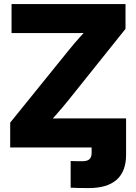

<svg xmlns="http://www.w3.org/2000/svg" viewBox="-20 -748 691 974"><path d="M338.4 204.1V68.8Q348.1 69.3 364.3 69.6Q380.4 69.8 397.9 69.8Q422.9 69.8 433.8 59.6Q444.8 49.3 444.8 27.8V0H619.6V37.1Q619.6 121.1 572 163.6Q524.4 206.1 429.7 206.1Q401.9 206.1 377.9 205.6Q354 205.1 338.4 204.1ZM31.7 0V-126L326.2 -490.2Q356.4 -527.8 389.9 -564.9Q423.3 -602.1 458 -639.6L476.1 -581.5Q427.7 -580.6 378.9 -580.3Q330.1 -580.1 280.8 -580.1H38.6V-727.5H616.7V-601.6L327.1 -239.7Q296.4 -201.7 262.7 -163.6Q229 -125.5 193.8 -87.4L175.8 -146Q225.1 -147 274.7 -147.2Q324.2 -147.5 373.5 -147.5H619.6V0Z"/></svg>

Font: Inter 28pt ExtraBold
Style: Regular
Weight: 800
Designer: Rasmus Andersson
Foundry: rsms
Version: Version 4.001;git-66647c0bb